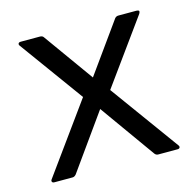

<svg xmlns="http://www.w3.org/2000/svg" viewBox="-81 -588 680 671"><g transform="rotate(-15 259.0 -252.5)"><path d="M36 0Q30 0 28 -4Q26 -8 30 -13L210 -262L43 -492Q39 -497 41 -501Q43 -505 50 -505H119Q128 -505 132 -499L261 -319L390 -499Q395 -505 403 -505H468Q483 -505 475 -492L308 -261L488 -13Q492 -8 490 -4Q488 0 482 0H412Q404 0 399 -7L257 -206L115 -7Q109 0 102 0Z"/></g></svg>

Font: LINE Seed Sans
Style: Regular
Weight: 400
Designer: LINE VX Design & Dalton Maag Ltd & Sandoll Inc
Foundry: Dalton Maag Ltd
Version: Version 1.003